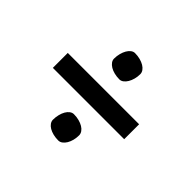

<svg xmlns="http://www.w3.org/2000/svg" viewBox="-119 -705 830 830"><g transform="rotate(45 296.0 -290.0)"><path d="M78.1 -335.4H514.2V-244.1H78.1ZM236.8 -85.9Q236.8 -102.1 240.5 -116.9Q244.1 -131.8 250.5 -142.8Q256.8 -153.8 265.6 -160.4Q274.4 -167 284.2 -167Q301.3 -167 315.9 -163.1Q330.6 -159.2 341.6 -152.6Q352.5 -146 358.6 -137Q364.7 -127.9 364.7 -118.2Q364.7 -102.5 361.1 -88.1Q357.4 -73.7 350.8 -62.7Q344.2 -51.8 335.4 -45.2Q326.7 -38.6 316.4 -38.6Q299.8 -38.6 285.2 -42.2Q270.5 -45.9 259.8 -52.2Q249 -58.6 242.9 -67.4Q236.8 -76.2 236.8 -85.9ZM236.8 -459.5Q236.8 -475.6 240.7 -490.5Q244.6 -505.4 251 -516.4Q257.3 -527.3 265.9 -533.9Q274.4 -540.5 284.2 -540.5Q301.3 -540.5 315.9 -536.6Q330.6 -532.7 341.6 -526.1Q352.5 -519.5 358.6 -510.7Q364.7 -502 364.7 -491.7Q364.7 -476.1 360.8 -461.7Q356.9 -447.3 350.3 -436.3Q343.8 -425.3 335 -418.7Q326.2 -412.1 316.4 -412.1Q299.8 -412.1 285.2 -415.8Q270.5 -419.4 259.8 -426Q249 -432.6 242.9 -441.2Q236.8 -449.7 236.8 -459.5Z"/></g></svg>

Font: Noticia Text
Style: Bold
Weight: 700
Designer: JM Sole
Foundry: JM Sole
Version: Version 1.003